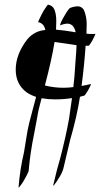

<svg xmlns="http://www.w3.org/2000/svg" viewBox="-20 -551 478 823"><path d="M60.5 252.4Q59.6 252.4 59.6 251Q65.4 175.3 83 101.1Q91.3 48.8 93.8 34.2Q98.1 6.3 104.5 -21L122.6 -90.3Q128.9 -112.8 134.8 -135.7Q112.8 -142.6 93.8 -155.3Q47.4 -190.4 47.4 -252.4Q47.4 -318.8 97.7 -383.3Q128.4 -418.9 174.3 -422.4Q168.9 -450.7 144 -456.1Q143.6 -456.1 143.6 -456.5Q143.6 -459.5 158.2 -488.8Q166 -504.9 178.2 -521.5L178.7 -522.5Q181.2 -526.9 184.1 -529.3Q185.1 -530.8 187 -530.8Q205.6 -527.3 212.9 -510.7Q221.2 -491.7 221.2 -460.9Q221.2 -438.5 220.2 -423.8L226.1 -423.3Q257.8 -420.4 289.6 -415L304.2 -412.6Q301.3 -429.7 291 -440.9Q281.2 -449.7 269.5 -449.7Q255.9 -449.7 237.8 -442.4L238.3 -446.8L241.2 -455.1Q247.6 -468.8 255.4 -481.9Q273.9 -514.2 280.8 -517.1Q296.4 -523.4 313 -523.9Q330.1 -523.9 339.8 -507.8Q351.6 -479.5 351.6 -448.7Q351.6 -424.3 350.6 -406.7Q363.3 -405.3 376 -405.3Q382.8 -405.3 389.2 -405.8L383.8 -393.1Q376 -376 365.7 -361.3L365.2 -360.8Q362.3 -355 359.9 -355H346.7V-350.6Q340.8 -266.6 329.6 -182.6Q350.1 -186 369.6 -190.9L369.1 -187.5L367.2 -182.6Q359.4 -165 346.2 -146.5Q346.2 -145.5 344 -143.1Q341.8 -140.6 322.8 -136.2Q309.6 -50.8 280.8 48.3Q264.6 114.7 251.5 171.9Q245.1 193.8 231.4 213.4Q221.7 230 212.9 240.7H213.4L209 244.6H208V243.2Q226.1 166 237.8 128.4Q261.2 39.6 275.9 -41.5Q282.7 -85.9 288.6 -130.4Q252.4 -125 215.8 -125Q187 -125 158.2 -129.9Q144.5 -81.5 138.7 -43.5Q135.7 -24.9 127 18.6Q109.4 103.5 103 179.7Q103 184.6 97.2 194.8L95.7 198.2Q78.1 232.9 64.5 248.5Q62.5 252 60.5 252.4ZM251.5 -174.8Q272.5 -174.8 294.4 -177.7Q300.3 -227.1 302.2 -268.1L304.7 -302.2Q307.1 -329.6 308.1 -357.4Q285.2 -360.4 261.7 -364.3Q238.3 -368.2 213.9 -371.1Q201.7 -295.4 172.4 -184.6Q211.4 -174.8 251.5 -174.8Z"/></svg>

Font: Terrible Cursive
Style: Regular
Weight: 400
Designer: GGBotNet
Foundry: GGBotNet
Version: 1.00